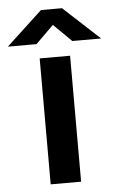

<svg xmlns="http://www.w3.org/2000/svg" viewBox="-129 -797 515 835"><g transform="rotate(-5 128.5 -379.5)"><path d="M58.1 -549.8H190.9V0H58.1ZM82 -758.8H173.8L332 -612.8H206.1L127.9 -689.9L49.8 -612.8H-75.2Z"/></g></svg>

Font: Junction Bold
Style: Bold
Weight: 700
Designer: Caroline Hadilaksono
Foundry: Caroline Hadilaksono
Version: Version 001.001